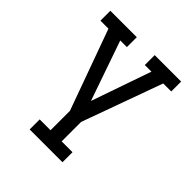

<svg xmlns="http://www.w3.org/2000/svg" viewBox="-200 -653 1001 1001"><g transform="rotate(45 300.0 -152.5)"><path d="M421 215H179V141H259V-2L98 -447H39V-520H234V-447H185L300 -116L415 -447H366V-520H561V-447H502L341 -2V141H421Z"/></g></svg>

Font: Iosevka HT Extended
Style: Regular
Weight: 400
Width: 7
Monospace: yes
Designer: Belleve Invis
Foundry: Belleve Invis
Version: Version 32.3.0; ttfautohint (v1.8.4)